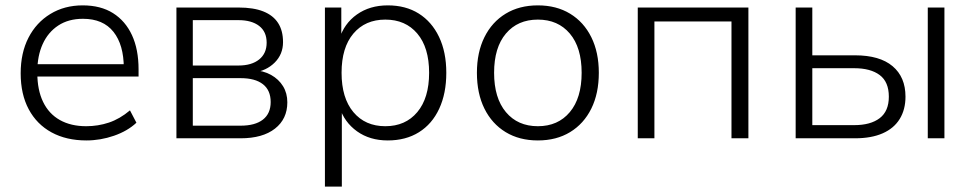

<svg xmlns="http://www.w3.org/2000/svg" viewBox="-20 -515 3625 715"><path d="M302 8Q227 8 172 -22Q117 -52 87 -108Q57 -164 57 -242Q57 -318 86 -374.5Q115 -431 167.5 -463Q220 -495 288 -495Q355 -495 401 -466Q447 -437 471.5 -384Q496 -331 496 -257V-230H102V-276H459L441 -262Q441 -348 402.5 -396.5Q364 -445 289 -445Q235 -445 197 -420Q159 -395 139 -351Q119 -307 119 -249V-243Q119 -180 140.5 -135.5Q162 -91 203 -68Q244 -45 301 -45Q345 -45 385.5 -58.5Q426 -72 464 -104L488 -58Q455 -27 404.5 -9.5Q354 8 302 8Z M637 0V-487H868Q924 -487 960.5 -472.5Q997 -458 1015.5 -429.5Q1034 -401 1034 -358Q1034 -313 1003 -282Q972 -251 922 -244V-254Q961 -252 989.5 -236Q1018 -220 1034 -194Q1050 -168 1050 -134Q1050 -72 1004 -36Q958 0 876 0ZM698 -47H876Q930 -47 959 -69.5Q988 -92 988 -135Q988 -179 959 -201.5Q930 -224 876 -224H698ZM698 -271H868Q917 -271 945 -293.5Q973 -316 973 -356Q973 -397 945 -418.5Q917 -440 868 -440H698Z M1190 180V-487H1251V-368H1243Q1261 -427 1309 -461Q1357 -495 1424 -495Q1491 -495 1539.5 -464.5Q1588 -434 1615 -377.5Q1642 -321 1642 -244Q1642 -167 1615.5 -110Q1589 -53 1540 -22.5Q1491 8 1424 8Q1357 8 1309.5 -26Q1262 -60 1244 -117H1253V180ZM1415 -45Q1490 -45 1534 -97.5Q1578 -150 1578 -244Q1578 -338 1534 -390Q1490 -442 1415 -442Q1340 -442 1296 -390Q1252 -338 1252 -244Q1252 -150 1296 -97.5Q1340 -45 1415 -45Z M1983 8Q1914 8 1863 -23Q1812 -54 1784 -110.5Q1756 -167 1756 -244Q1756 -320 1784 -376.5Q1812 -433 1863 -464Q1914 -495 1983 -495Q2052 -495 2103 -464Q2154 -433 2182 -376.5Q2210 -320 2210 -244Q2210 -167 2182 -110.5Q2154 -54 2103 -23Q2052 8 1983 8ZM1983 -45Q2058 -45 2102 -97.5Q2146 -150 2146 -244Q2146 -338 2102 -390Q2058 -442 1983 -442Q1908 -442 1864 -390Q1820 -338 1820 -244Q1820 -150 1864 -97.5Q1908 -45 1983 -45Z M2355 0V-487H2767V0H2704V-435H2417V0Z M2943 0V-487H3005V-309H3164Q3256 -309 3304 -268.5Q3352 -228 3352 -155Q3352 -107 3330.5 -72Q3309 -37 3267 -18.5Q3225 0 3164 0ZM3005 -49H3161Q3222 -49 3256 -75Q3290 -101 3290 -155Q3290 -210 3256 -235.5Q3222 -261 3161 -261H3005ZM3435 0V-487H3497V0Z"/></svg>

Font: Nunito Sans 11pt Light
Style: Regular
Weight: 300
Version: Version 3.101;gftools[0.9.27]